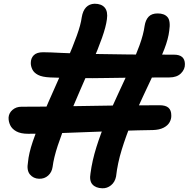

<svg xmlns="http://www.w3.org/2000/svg" viewBox="-20 -837 1011 1029"><path d="M189 121Q159 120 140.5 98Q122 76 130 32Q134 -14 155.5 -78Q177 -142 208 -216Q239 -290 273.5 -366.5Q308 -443 339 -514.5Q370 -586 391.5 -645.5Q413 -705 418 -744Q424 -780 441.5 -798Q459 -816 487 -817Q524 -817 541.5 -796Q559 -775 553 -734Q548 -694 526.5 -633.5Q505 -573 473.5 -500.5Q442 -428 408 -350Q374 -272 342.5 -197Q311 -122 289.5 -56.5Q268 9 262 57Q258 86 238 104Q218 122 189 121ZM131 -120Q91 -120 67.5 -133Q44 -146 34.5 -166.5Q25 -187 26 -208Q28 -232 47.5 -248.5Q67 -265 95 -265Q213 -265 340 -267.5Q467 -270 593 -271.5Q719 -273 835 -273Q868 -273 883 -259.5Q898 -246 898 -219Q899 -200 889 -182Q879 -164 856.5 -152.5Q834 -141 799 -140Q723 -139 635 -136Q547 -133 457.5 -129.5Q368 -126 284 -123Q200 -120 131 -120ZM528 172Q493 171 475.5 151.5Q458 132 465 92Q474 24 496.5 -48Q519 -120 550 -192.5Q581 -265 614 -336Q647 -407 677 -472Q707 -537 728 -595Q749 -653 755 -698Q760 -730 776.5 -747.5Q793 -765 825 -765Q861 -765 878 -745Q895 -725 887 -672Q882 -629 861 -574.5Q840 -520 810.5 -456.5Q781 -393 748 -323.5Q715 -254 685 -181Q655 -108 632.5 -35Q610 38 602 109Q596 139 575 156Q554 173 528 172ZM888 -422Q709 -422 553.5 -419Q398 -416 249 -422Q206 -424 184 -435.5Q162 -447 153.5 -464.5Q145 -482 145 -499Q145 -525 161 -541Q177 -557 211 -557Q232 -557 254.5 -556Q277 -555 308 -553.5Q339 -552 386.5 -550.5Q434 -549 504 -547.5Q574 -546 674.5 -545Q775 -544 913 -544Q970 -544 971 -494Q972 -466 950 -444Q928 -422 888 -422Z"/></svg>

Font: Shantell Sans SemiBold
Style: Italic
Weight: 600
Italic angle: -11°
Designer: Stephen Nixon, Anya Danilova, Shantell Martin
Foundry: Arrow Type
Version: Version 1.011;[c5ecc13dd]